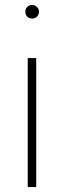

<svg xmlns="http://www.w3.org/2000/svg" viewBox="-20 -754 257 774"><path d="M108.9 -733.9Q121.1 -733.9 129.2 -725.8Q137.2 -717.8 137.2 -707Q137.2 -695.3 129.4 -687.3Q121.6 -679.2 108.9 -679.2Q97.2 -679.2 89.6 -687.3Q82 -695.3 82 -707Q82 -717.8 89.6 -725.8Q97.2 -733.9 108.9 -733.9ZM126 -520V0H91.8V-520Z"/></svg>

Font: Fira Sans Compressed UltraLight
Style: Regular
Weight: 200
Width: 1
Designer: Carrois Corporate & Edenspiekermann AG
Foundry: Carrois Corporate GbR & Edenspiekermann AG
Version: Version 4.203;PS 004.203;hotconv 1.0.88;makeotf.lib2.5.64775